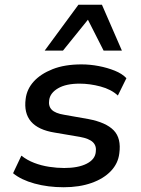

<svg xmlns="http://www.w3.org/2000/svg" viewBox="-20 -779 595 808"><path d="M248 9Q182 9 125.5 -6.5Q69 -22 35 -50L70 -124Q94 -105 124 -93.5Q154 -82 187 -77Q220 -72 250 -72Q309 -72 344.5 -90Q380 -108 383 -139Q387 -165 371 -180.5Q355 -196 316 -203L210 -221Q141 -232 110.5 -267.5Q80 -303 88 -363Q93 -404 122 -436Q151 -468 201.5 -488Q252 -508 323 -508Q359 -508 395.5 -501Q432 -494 463 -481.5Q494 -469 512 -450L476 -377Q448 -403 403 -415Q358 -427 315 -427Q258 -427 224.5 -407.5Q191 -388 187 -358Q183 -332 198 -317Q213 -302 250 -296L352 -278Q426 -264 458.5 -230.5Q491 -197 482 -133Q477 -91 446.5 -59Q416 -27 365 -9Q314 9 248 9ZM168 -566 310 -759H409L493 -566H416L350 -696L245 -566Z"/></svg>

Font: Nunito Sans 7pt SemiBold
Style: Italic
Weight: 600
Italic angle: -9°
Designer: Vernon Adams
Foundry: Vernon Adams
Version: Version 3.101;gftools[0.9.27]